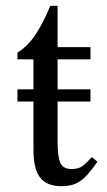

<svg xmlns="http://www.w3.org/2000/svg" viewBox="-20 -630 368 660"><path d="M191 10Q141 10 118 -19.5Q95 -49 95 -116V-281H40V-323H95V-426H40V-449Q75 -471 100.5 -508.5Q126 -546 153 -610H178V-468H291V-426H178V-323H291V-281H178V-144Q178 -91 187.5 -70Q197 -49 226 -49Q250 -49 263.5 -59Q277 -69 296 -90L315 -74Q296 -47 279.5 -28.5Q263 -10 243 0Q223 10 191 10Z"/></svg>

Font: STIX Two Text
Style: Regular
Weight: 400
Designer: Ross Mills, John Hudson & Paul Hanslow, Tiro Typeworks Ltd; with prior portions MicroPress Inc., and Coen Hoffman.
Foundry: Tiro Typeworks Ltd
Version: Version 2.13 b171